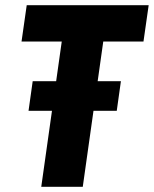

<svg xmlns="http://www.w3.org/2000/svg" viewBox="-20 -720 593 740"><path d="M139 0 218 -560H63L83 -700H553L533 -560H378L299 0ZM90 -293 106 -407H446L430 -293Z"/></svg>

Font: Finlandica
Style: Bold Italic
Weight: 700
Italic angle: -8°
Designer: Niklas Ekholm, Juho Hiilivirta, Jaakko Suomalainen
Foundry: Helsinki Type Studio
Version: Version 1.064; ttfautohint (v1.8.4.7-5d5b)